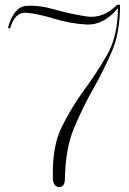

<svg xmlns="http://www.w3.org/2000/svg" viewBox="-20 -759 526 784"><path d="M195.8 -32.2Q192.4 -162.1 233.2 -242.9Q273.9 -323.7 324.2 -392.3Q374.5 -460.9 417.5 -535.2Q460.4 -609.4 461.9 -726.1Q402.3 -654.8 333.3 -658.9Q264.2 -663.1 201.2 -682.6Q138.2 -702.1 89.1 -706.8Q40 -711.4 21 -641.6L12.7 -646Q36.1 -731 87.4 -734.9Q138.7 -738.8 202.1 -720.5Q265.6 -702.1 333.3 -691.9Q400.9 -681.6 457.5 -738.8V-739.3H470.2Q470.2 -625 435.8 -546.4Q401.4 -467.8 359.6 -394.3Q317.9 -320.8 282.5 -236.8Q247.1 -152.8 245.1 -28.3Q244.1 6.3 220.5 4.6Q196.8 2.9 195.8 -32.2Z"/></svg>

Font: Tartlers End
Style: Regular
Weight: 200
Designer: Peter Wiegel
Foundry: Peter Wiegel
Version: Version 1.000 2013 initial release